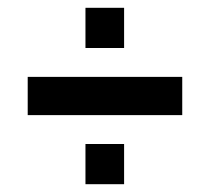

<svg xmlns="http://www.w3.org/2000/svg" viewBox="-20 -506 537 492"><path d="M51 -211V-309H447V-211ZM199 -34V-137H298V-34ZM199 -383V-486H298V-383Z"/></svg>

Font: Archivo ExtraCondensed
Style: Bold
Weight: 700
Width: 2
Designer: Hector Gatti
Foundry: Omnibus-Type
Version: Version 2.001